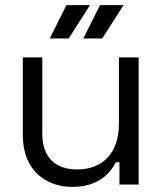

<svg xmlns="http://www.w3.org/2000/svg" viewBox="-20 -720 635 749"><path d="M239 -700 174 -570H248L331 -700ZM370 -700 305 -570H379L462 -700ZM521 0V-496H444V-237C444 -121 378 -59 282 -59C197 -59 145 -104 145 -199V-496H69V-192C69 -57 158 9 261 9C360 9 407 -39 432 -87H446V0Z"/></svg>

Font: Space Text
Style: Regular
Weight: 400
Designer: Florian Karsten (Space Text), Colophon Foundry (Space Mono)
Foundry: Florian Karsten
Version: Version 1.003;PS 001.003;hotconv 1.0.88;makeotf.lib2.5.64775